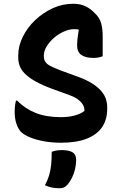

<svg xmlns="http://www.w3.org/2000/svg" viewBox="-20 -740 640 1021"><path d="M369 -720Q407 -720 435 -706.5Q463 -693 486 -668Q511 -644 518.5 -614Q526 -584 526 -549Q526 -531 526 -512Q526 -493 526 -475.5Q526 -458 526 -441Q517 -437 505 -434.5Q493 -432 477 -432Q436 -432 413 -447.5Q390 -463 390 -500Q390 -515 391.5 -528.5Q393 -542 395 -555.5Q397 -569 399.5 -584.5Q402 -600 404 -619L426 -570Q412 -579 401 -582Q390 -585 375 -585Q349 -585 320.5 -572.5Q292 -560 268 -539.5Q244 -519 228.5 -494Q213 -469 213 -444V-439Q213 -424 221 -411.5Q229 -399 248 -389Q267 -379 301 -366L394 -332Q441 -315 472 -295Q503 -275 520 -254Q537 -233 543.5 -212.5Q550 -192 550 -173V-159Q550 -105 523.5 -65Q497 -25 442.5 -3Q388 19 304 19Q257 19 215 11.5Q173 4 141 -9Q109 -22 92 -38Q77 -54 67.5 -81Q58 -108 58 -147Q58 -159 59 -169.5Q60 -180 61.5 -189Q63 -198 65 -205H71Q113 -162 169.5 -139.5Q226 -117 304 -117Q344 -117 376 -125.5Q408 -134 429 -150V-155Q428 -173 418.5 -187Q409 -201 392 -213Q375 -225 350 -234L259 -267Q202 -288 166.5 -308.5Q131 -329 111.5 -349Q92 -369 84.5 -390Q77 -411 77 -433V-446Q77 -495 101 -544Q125 -593 166.5 -632.5Q208 -672 260 -696Q312 -720 369 -720ZM255 67Q266 63 274 61.5Q282 60 290.5 59Q299 58 307 58Q347 58 366 70Q385 82 385 110Q385 135 379 160Q373 185 362.5 206Q352 227 339 242Q329 253 319.5 257Q310 261 296 261Q274 261 254.5 257Q235 253 219 245Q234 217 241.5 191.5Q249 166 252 136Q255 106 255 67Z"/></svg>

Font: Recursive Monospace Casual
Style: Bold
Weight: 700
Version: Version 1.047